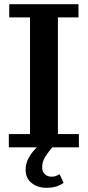

<svg xmlns="http://www.w3.org/2000/svg" viewBox="-20 -702 418 915"><path d="M22 0V-63H123V-619H24V-682H354V-619H256V-63H356V0ZM202 193Q159 193 130.5 170Q102 147 102 107Q102 78 115.5 52.5Q129 27 151 5Q173 -17 197 -35L232 -3Q211 21 196 44.5Q181 68 181 96Q181 117 194 128.5Q207 140 225 140Q238 140 246 137Q254 134 264 128L283 169Q271 179 250.5 186Q230 193 202 193Z"/></svg>

Font: Montagu Slab 120pt Medium
Style: Regular
Weight: 500
Designer: Florian Karsten
Foundry: Florian Karsten
Version: Version 1.000